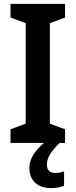

<svg xmlns="http://www.w3.org/2000/svg" viewBox="-20 -734 388 986"><path d="M314 0H34V-70L112 -99V-615L34 -644V-714H314V-644L236 -615V-99L314 -70ZM221 111Q221 154 263 154Q278 154 289.5 151.5Q301 149 309 146V221Q296 225 280 228.5Q264 232 243 232Q189 232 160 204Q131 176 131 128Q131 88 158.5 50Q186 12 227 -15L286 0Q253 33 237 58.5Q221 84 221 111Z"/></svg>

Font: Noto Sans Arabic UI SmCn SmBd
Style: Regular
Weight: 600
Width: 4
Designer: Monotype Design Team, Nadine Chahine and Nizar Qandah
Foundry: Monotype Imaging Inc.
Version: Version 2.010; ttfautohint (v1.8.4.7-5d5b)